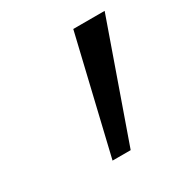

<svg xmlns="http://www.w3.org/2000/svg" viewBox="-92 -730 454 477"><g transform="rotate(-30 134.5 -492.0)"><path d="M179 -658H269L152 -326H100Z"/></g></svg>

Font: Ysabeau Semibold
Style: Italic
Weight: 600
Italic angle: -12°
Designer: Christian Thalmann (Catharsis Fonts)
Version: Version 0.003